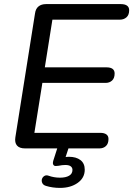

<svg xmlns="http://www.w3.org/2000/svg" viewBox="-20 -725 651 938"><path d="M102 0Q75 0 63 -14Q51 -28 55 -54L151 -659Q154 -682 168 -693.5Q182 -705 205 -705H570Q590 -705 600.5 -697.5Q611 -690 611 -675Q611 -652 598 -640.5Q585 -629 566 -629H236L199 -396H500Q520 -396 530 -388.5Q540 -381 540 -366Q540 -343 527.5 -331.5Q515 -320 496 -320H187L148 -76H470Q489 -76 499.5 -68.5Q510 -61 510 -46Q510 -23 497.5 -11.5Q485 0 466 0ZM273 193Q255 193 237.5 190.5Q220 188 204 183Q191 179 186.5 169Q182 159 185 149.5Q188 140 197 134.5Q206 129 219 134Q230 138 244 140.5Q258 143 273 143Q301 143 317.5 133.5Q334 124 334 105Q334 94 325.5 87.5Q317 81 299 81Q292 81 283 82Q274 83 265 85Q258 86 252 86Q246 86 243 83Q239 79 238.5 74Q238 69 240 61L266 -20H321L296 56L271 48Q283 45 295 43Q307 41 317 41Q352 41 373 57Q394 73 394 104Q394 144 359.5 168.5Q325 193 273 193Z"/></svg>

Font: Nunito Medium
Style: Italic
Weight: 500
Designer: Vernon Adams
Foundry: Vernon Adams
Version: Version 3.601